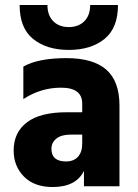

<svg xmlns="http://www.w3.org/2000/svg" viewBox="-20 -750 556 773"><path d="M246 -100Q277 -100 294 -119Q311 -138 311 -171V-208H264Q227 -208 207 -192Q187 -176 187 -151Q187 -100 246 -100ZM318 -62Q286 3 192 3Q118 3 76.5 -39Q35 -81 35 -144Q35 -217 88.5 -257.5Q142 -298 247 -298H311V-333Q311 -397 226 -397Q144 -397 74 -351V-482Q134 -516 247 -516Q355 -516 408 -469.5Q461 -423 461 -325V0H318ZM455 -730Q455 -637 400.5 -593Q346 -549 257 -549Q168 -549 113.5 -593Q59 -637 59 -730H171Q171 -688 194.5 -664.5Q218 -641 257 -641Q296 -641 319.5 -664.5Q343 -688 343 -730Z"/></svg>

Font: Hind Siliguri
Style: Bold
Weight: 700
Designer: Jyotish Sonowal
Foundry: Indian Type Foundry
Version: Version 1.001;PS 1.0;hotconv 1.0.86;makeotf.lib2.5.63406; tt